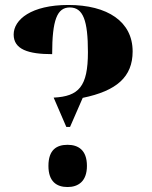

<svg xmlns="http://www.w3.org/2000/svg" viewBox="-20 -744 610 773"><path d="M196 -351 247 -233H262L313 -350C449 -378 514 -434 514 -537C514 -657 413 -724 255 -724C106 -724 35 -665 35 -605C35 -545 94 -526 190 -526C190 -664 210 -714 261 -714C315 -714 334 -661 334 -534C334 -395 297 -356 196 -351ZM252 9C294 9 330 -13 330 -76C330 -141 294 -161 252 -161C208 -161 175 -141 175 -76C175 -13 208 9 252 9Z"/></svg>

Font: Noto Serif Display ExtraBold
Style: Regular
Weight: 800
Designer: Monotype Design Team
Foundry: Monotype Imaging Inc.
Version: Version 2.009